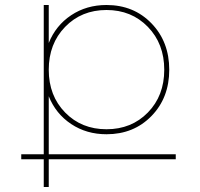

<svg xmlns="http://www.w3.org/2000/svg" viewBox="-20 -537 798 768"><path d="M683 80V100H175V211H155V100H65V80H155V-517H175V-365Q203 -435 264.5 -476Q326 -517 406 -517Q515 -517 586 -443.5Q657 -370 657 -258Q657 -146 586 -73Q515 0 406 0Q326 0 264.5 -41Q203 -82 175 -152V80ZM571.5 -429.5Q506 -497 406 -497Q306 -497 240.5 -429.5Q175 -362 175 -258Q175 -154 240.5 -87Q306 -20 406 -20Q506 -20 571.5 -87Q637 -154 637 -258Q637 -362 571.5 -429.5Z"/></svg>

Font: Montserrat arm Thin
Style: Regular
Weight: 250
Designer: Julieta Ulanovsky
Foundry: Julieta Ulanovsky
Version: Version 6.000;PS 006.000;hotconv 1.0.88;makeotf.lib2.5.64775